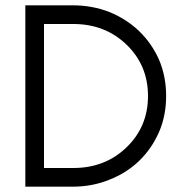

<svg xmlns="http://www.w3.org/2000/svg" viewBox="-20 -700 688 720"><path d="M576 -204Q548 -141 501 -96Q454 -51 390 -26Q326 0 253 0H75V-680H253Q326 -680 390 -655Q454 -629 501 -584Q548 -539 576 -477Q603 -414 603 -340Q603 -266 576 -204ZM453 -534Q373 -610 255 -610H145V-70H255Q373 -70 453 -146Q535 -224 535 -340Q535 -456 453 -534Z"/></svg>

Font: Glacial Indifference
Style: Regular
Weight: 400
Designer: Alfredo Marco Pradil
Version: Version 1.00